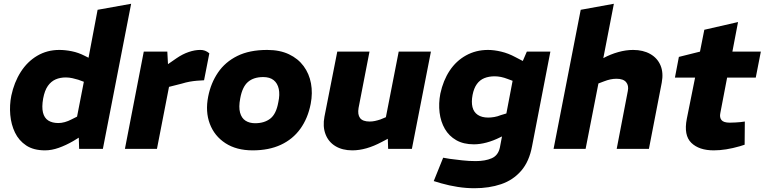

<svg xmlns="http://www.w3.org/2000/svg" viewBox="-20 -790 4058 1019"><path d="M219 8Q158 8 119 -18Q80 -44 59.5 -86.5Q39 -129 34.5 -180.5Q30 -232 40 -282Q55 -353 90 -408Q125 -463 177.5 -494Q230 -525 295 -525Q326 -525 361 -518Q396 -511 429 -494L491 -463L439 -426L498 -738L676 -770L526 0H400L397 -96L380 -125L425 -356L395 -367Q382 -371 364.5 -375Q347 -379 329 -379Q299 -379 275 -368.5Q251 -358 234 -334Q217 -310 209 -267Q201 -222 208 -193Q215 -164 236 -150.5Q257 -137 290 -137Q306 -137 324 -142Q342 -147 359 -156L393 -173L414 -69L368 -41Q330 -19 292 -5.5Q254 8 219 8Z M643 0 743 -516H868L873 -422L836 -425L917 -481Q949 -503 981.5 -514Q1014 -525 1042 -525Q1069 -526 1091 -507L1063 -364Q1043 -363 1024.5 -361.5Q1006 -360 986.5 -356.5Q967 -353 944 -346L877 -329L813 0Z M1321 8Q1235 8 1176.5 -30Q1118 -68 1093.5 -133Q1069 -198 1085 -278Q1099 -349 1137 -405Q1175 -461 1239.5 -493Q1304 -525 1398 -525Q1465 -525 1513.5 -502Q1562 -479 1591.5 -439Q1621 -399 1630.5 -347.5Q1640 -296 1629 -239Q1614 -162 1574 -106.5Q1534 -51 1470.5 -21.5Q1407 8 1321 8ZM1334 -136Q1383 -136 1414.5 -160.5Q1446 -185 1457 -247Q1466 -288 1459.5 -318Q1453 -348 1432.5 -364.5Q1412 -381 1377 -381Q1326 -381 1296 -355Q1266 -329 1255 -268Q1246 -222 1254 -192.5Q1262 -163 1283 -149.5Q1304 -136 1334 -136Z M1850 8Q1797 8 1760 -14.5Q1723 -37 1707.5 -78Q1692 -119 1702 -171L1770 -516H1941L1883 -217Q1877 -182 1891 -163.5Q1905 -145 1942 -145Q1956 -145 1970 -148Q1984 -151 1999 -156L2028 -168L2096 -516H2267L2166 0H2040L2037 -91L2068 -69L2007 -37Q1964 -14 1925 -3Q1886 8 1850 8Z M2498 209Q2454 209 2409 202Q2364 195 2322 183L2282 171L2332 47L2367 53Q2398 57 2433 61Q2468 65 2505 65Q2555 65 2589.5 50Q2624 35 2633 -7L2707 -395L2736 -423L2776 -516H2901L2804 -15Q2789 67 2746 116.5Q2703 166 2639.5 187.5Q2576 209 2498 209ZM2495 -24Q2440 -24 2401.5 -46Q2363 -68 2341 -106Q2319 -144 2313 -192.5Q2307 -241 2317 -293Q2332 -363 2366.5 -415Q2401 -467 2453.5 -496Q2506 -525 2570 -525Q2602 -525 2640 -516Q2678 -507 2715 -487L2767 -460L2717 -355L2674 -371Q2656 -378 2639 -381.5Q2622 -385 2605 -385Q2575 -385 2551 -375.5Q2527 -366 2511 -344Q2495 -322 2488 -286Q2481 -249 2487.5 -222Q2494 -195 2515.5 -180.5Q2537 -166 2571 -166Q2586 -166 2603.5 -169Q2621 -172 2638 -179L2668 -188L2694 -90L2634 -61Q2598 -43 2562.5 -33.5Q2527 -24 2495 -24Z M2918 0 3062 -738 3238 -770 3171 -425 3112 -443 3183 -482Q3220 -502 3261 -513.5Q3302 -525 3340 -525Q3393 -525 3431 -503.5Q3469 -482 3485.5 -443Q3502 -404 3492 -351L3424 0H3253L3312 -307Q3318 -336 3303 -354Q3288 -372 3252 -372Q3235 -372 3219 -368.5Q3203 -365 3185 -358L3156 -347L3088 0Z M3768 8Q3690 8 3649 -32Q3608 -72 3625 -159L3669 -378H3562L3583 -488L3695 -516L3718 -632L3897 -673L3867 -516H4018L3991 -378H3839L3803 -190Q3798 -167 3809 -153Q3820 -139 3853 -139Q3870 -139 3883.5 -140Q3897 -141 3910 -142L3933 -145L3932 -22L3907 -14Q3869 -3 3834.5 2.5Q3800 8 3768 8Z"/></svg>

Font: REM
Style: Bold Italic
Weight: 700
Italic angle: -11°
Designer: Octavio Pardo
Foundry: Ashler Design
Version: Version 1.005;gftools[0.9.28]